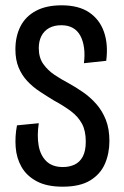

<svg xmlns="http://www.w3.org/2000/svg" viewBox="-20 -691 466 723"><path d="M216 12Q156 12 118 -8.5Q80 -29 61 -62.5Q42 -96 39 -137Q36 -178 44 -219L126 -227Q119 -180 125.5 -143Q132 -106 154.5 -84Q177 -62 217 -62Q241 -62 260.5 -71Q280 -80 291.5 -101Q303 -122 303 -158Q303 -199 288.5 -225.5Q274 -252 247.5 -272Q221 -292 184 -312Q156 -329 129.5 -346.5Q103 -364 82.5 -386Q62 -408 50 -437Q38 -466 38 -505Q38 -554 57 -591.5Q76 -629 115 -650Q154 -671 212 -671Q276 -671 315.5 -644.5Q355 -618 371.5 -571Q388 -524 380 -462L296 -453Q300 -484 296.5 -510.5Q293 -537 282.5 -556.5Q272 -576 254 -586Q236 -596 211 -596Q184 -596 165 -585.5Q146 -575 136 -555.5Q126 -536 126 -510Q126 -474 143 -450Q160 -426 185.5 -409Q211 -392 236 -379Q265 -363 292.5 -344Q320 -325 342.5 -299.5Q365 -274 378.5 -240Q392 -206 392 -160Q392 -113 375 -74Q358 -35 319.5 -11.5Q281 12 216 12Z"/></svg>

Font: Bricolage Grotesque 36pt Condensed
Style: Regular
Weight: 400
Width: 3
Designer: Mathieu Triay
Foundry: Atelier Triay
Version: Version 1.001;gftools[0.9.33.dev8+g029e19f]